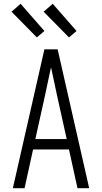

<svg xmlns="http://www.w3.org/2000/svg" viewBox="-20 -996 540 1016"><path d="M48 0 215 -735H285L452 0H390L345 -205H155L110 0ZM333 -260 282 -490Q274 -528 266 -565.5Q258 -603 250 -640Q242 -603 234 -565.5Q226 -528 218 -490L167 -260ZM345 -798 211 -934 259 -976 385 -832ZM175 -798 41 -934 89 -976 215 -832Z"/></svg>

Font: Iosevka SS18 Light
Style: Regular
Weight: 300
Monospace: yes
Designer: Belleve Invis
Foundry: Belleve Invis
Version: Version 25.1.1; ttfautohint (v1.8.4)